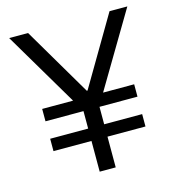

<svg xmlns="http://www.w3.org/2000/svg" viewBox="-102 -762 779 850"><g transform="rotate(-15 287.5 -337.5)"><path d="M250.8 0V-140.8H76.7V-197.5H250.8V-277.5H76.7V-334.2H218.3L16.7 -675H103.3L288.3 -360.8H291.7L476.7 -675H558.3L355.8 -334.2H498.3V-277.5H324.2V-197.5H498.3V-140.8H324.2V0Z"/></g></svg>

Font: Funnel Display Light Light
Style: Regular
Weight: 300
Version: Version 1.000